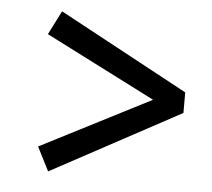

<svg xmlns="http://www.w3.org/2000/svg" viewBox="-40 -559 574 521"><g transform="rotate(5 247.5 -299.0)"><path d="M461 -327V-271L109 -81L76 -146L412 -318V-281L76 -452L109 -517Z"/></g></svg>

Font: Lisu Bosa Black
Style: Italic
Weight: 900
Italic angle: -19°
Designer: David Morse, Annie Olsen, Victor Gaultney, Frank Grießhammer (Latin)
Foundry: SIL International
Version: Version 2.000